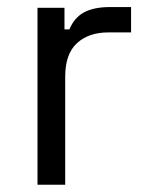

<svg xmlns="http://www.w3.org/2000/svg" viewBox="-20 -510 416 530"><path d="M83.5 0V-488.5H158V-428.8H171.5Q184.8 -461 211.8 -475.8Q238.8 -490.5 284 -490.5H341.8V-420.5H278.2Q225 -420.5 192.5 -390.9Q160 -361.2 160 -298.5V0Z"/></svg>

Font: Space 7353
Style: Regular
Weight: 400
Designer: Christine Claussen + Ruben Lyon  (Space 7353)
Version: Version 1.000;FEAKit 1.0